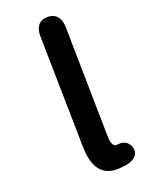

<svg xmlns="http://www.w3.org/2000/svg" viewBox="-181 -729 634 785"><g transform="rotate(-30 136.5 -336.0)"><path d="M227 -27C232 -52 217 -83 178 -83C163 -83 155 -100 160 -129L236 -608C241 -644 227 -672 191 -678C154 -684 133 -662 127 -625L52 -149C41 -84 44 0 145 6C153 7 218 15 227 -27Z"/></g></svg>

Font: SN Pro Semibold
Style: Italic
Weight: 600
Italic angle: -9°
Designer: Tobias Whetton
Foundry: Supernotes
Version: Version 1.001;Glyphs 3.2 (3249)